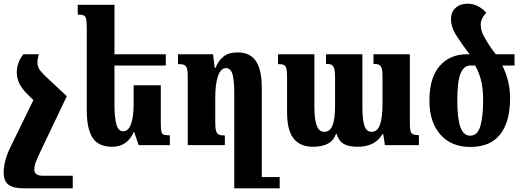

<svg xmlns="http://www.w3.org/2000/svg" viewBox="-25 -786 2821 1040"><path d="M369 166V234H102Q46 234 20.5 214Q-5 194 -5 149Q-5 89 28 18L156 -244L117 -282Q91 -310 78.5 -336.5Q66 -363 66 -396Q66 -420 75.5 -446.5Q85 -473 102 -492H185Q178 -468 178 -447Q178 -429 185.5 -415Q193 -401 216 -378L337 -265L193 37Q174 78 167.5 96Q161 114 161 135Q161 149 172.5 157.5Q184 166 207 166Z M895 -53V0H726L702 -70H699Q664 9 583 9Q509 9 477 -39Q445 -87 445 -189V-632Q445 -668 442 -682.5Q439 -697 429 -702Q419 -707 396 -707V-760H595V-492H873V-431H595V-220Q595 -149 605.5 -112Q616 -75 642 -75Q671 -75 685 -115Q699 -155 699 -227V-324H846V-120Q846 -86 849 -73.5Q852 -61 861 -57Q870 -53 895 -53Z M1490 173V234H1290H1244V-281Q1244 -350 1234.5 -383.5Q1225 -417 1199 -417Q1170 -417 1155.5 -373Q1141 -329 1141 -260V-122Q1141 -91 1145.5 -76.5Q1150 -62 1160.5 -57Q1171 -52 1193 -52V0H992V-370Q992 -400 988 -414.5Q984 -429 973 -434Q962 -439 939 -439V-492H1129L1138 -418H1142Q1158 -457 1185.5 -479.5Q1213 -502 1263 -502Q1329 -502 1361 -455.5Q1393 -409 1393 -310V173Z M2195 -492V-125Q2195 -93 2198 -79Q2201 -65 2211 -59.5Q2221 -54 2244 -54V0H2060L2051 -59H2046Q2007 9 1912 9Q1864 9 1837 -6.5Q1810 -22 1798 -61H1795Q1772 9 1670 9Q1601 9 1565.5 -35.5Q1530 -80 1530 -177V-363Q1530 -398 1526.5 -413.5Q1523 -429 1513 -434Q1503 -439 1481 -439V-492H1678V-207Q1678 -140 1690.5 -106Q1703 -72 1731 -72Q1762 -72 1776 -106Q1790 -140 1790 -215V-365Q1790 -398 1785.5 -414Q1781 -430 1771 -435Q1761 -440 1741 -440V-492H1938V-207Q1938 -137 1949 -104.5Q1960 -72 1988 -72Q2019 -72 2033 -110Q2047 -148 2047 -227V-370Q2047 -401 2042.5 -415.5Q2038 -430 2028 -435Q2018 -440 1998 -440V-492Z M2762 -431H2696Q2738 -347 2738 -254Q2738 -128 2685 -59Q2632 10 2522 10Q2420 10 2360.5 -57Q2301 -124 2301 -242Q2301 -364 2356 -428Q2411 -492 2504 -492H2519Q2478 -545 2453 -584Q2432 -616 2425 -638.5Q2418 -661 2418 -683Q2418 -721 2443 -743.5Q2468 -766 2508 -766Q2564 -766 2609 -717Q2593 -700 2586 -684.5Q2579 -669 2579 -652Q2579 -634 2584.5 -616Q2590 -598 2607 -570Q2637 -520 2661 -492H2762ZM2592 -246Q2592 -297 2583 -341Q2574 -385 2549 -431H2521Q2488 -431 2470 -388.5Q2452 -346 2452 -242Q2452 -146 2468.5 -98.5Q2485 -51 2522 -51Q2561 -51 2576.5 -101.5Q2592 -152 2592 -246Z"/></svg>

Font: Noto Serif Armenian Bold Cond
Style: Regular
Weight: 700
Width: 3
Designer: Monotype Design team
Foundry: Monotype Imaging Inc.
Version: Version 1.000